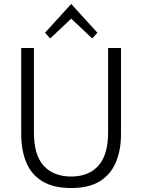

<svg xmlns="http://www.w3.org/2000/svg" viewBox="-20 -935 717 968"><path d="M339 13Q249 13 193.5 -21Q138 -55 112.5 -116Q87 -177 87 -258V-693H151V-267Q151 -153 200.5 -99Q250 -45 339 -45Q427 -45 476 -99.5Q525 -154 525 -267V-693H590V-258Q590 -178 564 -116.5Q538 -55 483 -21Q428 13 339 13ZM233 -741 207 -770 339 -915 471 -770 445 -741 339 -841Z"/></svg>

Font: Ubuntu Sans Light
Style: Regular
Weight: 300
Designer: Dalton Maag Ltd
Foundry: Dalton Maag Ltd
Version: Version 1.006; ttfautohint (v1.8.4.7-5d5b)